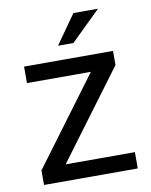

<svg xmlns="http://www.w3.org/2000/svg" viewBox="-82 -784 665 845"><g transform="rotate(-10 250.5 -361.5)"><path d="M155.3 -72.8H464.8V0H45.9V-64.9L335.4 -454.6H49.8V-528.3H447.3V-465.3ZM304.7 -722.7H414.6L281.7 -592.8H212.9Z"/></g></svg>

Font: Roboto Web
Style: Regular
Weight: 400
Designer: Google
Version: Version 1.200310; 2013